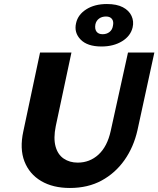

<svg xmlns="http://www.w3.org/2000/svg" viewBox="-20 -919 787 954"><path d="M327 15Q243 15 184.5 -19.5Q126 -54 101.5 -117Q77 -180 96 -267L179 -658H335L257 -292Q245 -232 256 -191.5Q267 -151 296.5 -131Q326 -111 366 -111Q426 -111 469.5 -151Q513 -191 530 -268L616 -658H747L663 -272Q644 -188 598.5 -123.5Q553 -59 485 -22Q417 15 327 15ZM484 -688Q414 -688 380.5 -722.5Q347 -757 358 -804Q367 -846 408.5 -872.5Q450 -899 511 -899Q560 -899 590.5 -883Q621 -867 633.5 -840Q646 -813 639 -783Q629 -740 586.5 -714Q544 -688 484 -688ZM490 -749Q510 -749 524 -760Q538 -771 541 -790Q546 -812 536.5 -824.5Q527 -837 507 -837Q486 -837 472 -826.5Q458 -816 454 -798Q450 -775 459.5 -762Q469 -749 490 -749Z"/></svg>

Font: Ysabeau ExtraBold
Style: Italic
Weight: 800
Italic angle: -12°
Designer: Christian Thalmann (Catharsis Fonts)
Version: Version 2.002